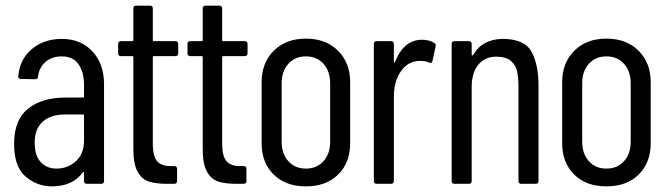

<svg xmlns="http://www.w3.org/2000/svg" viewBox="-20 -652 2367 681"><path d="M30 -142Q30 -227 79.5 -266.5Q129 -306 213 -306H274Q278 -306 278 -310V-350Q278 -396 258.5 -424Q239 -452 199 -452Q164 -452 141.5 -432.5Q119 -413 115 -381Q115 -371 105 -371L54 -372Q49 -372 46.5 -375Q44 -378 45 -382Q50 -442 93 -478Q136 -514 199 -514Q267 -514 308 -469.5Q349 -425 349 -354V-10Q349 0 339 0H288Q278 0 278 -10V-39Q278 -41 276.5 -42Q275 -43 274 -41Q238 9 164 9Q112 9 71 -25.5Q30 -60 30 -142ZM180 -54Q220 -54 249 -80Q278 -106 278 -154V-242Q278 -246 274 -246H211Q160 -246 131.5 -220.5Q103 -195 103 -146Q103 -100 124.5 -77Q146 -54 180 -54Z M453 -124V-449Q453 -453 449 -453H409Q399 -453 399 -463V-496Q399 -506 409 -506H449Q453 -506 453 -510V-622Q453 -632 463 -632H512Q522 -632 522 -622V-510Q522 -506 526 -506H602Q612 -506 612 -496V-463Q612 -453 602 -453H526Q522 -453 522 -449V-143Q522 -97 538 -79.5Q554 -62 588 -63H598Q608 -63 608 -53V-10Q608 0 598 0H573Q532 0 507 -8.5Q482 -17 467.5 -44Q453 -71 453 -124Z M699 -124V-449Q699 -453 695 -453H655Q645 -453 645 -463V-496Q645 -506 655 -506H695Q699 -506 699 -510V-622Q699 -632 709 -632H758Q768 -632 768 -622V-510Q768 -506 772 -506H848Q858 -506 858 -496V-463Q858 -453 848 -453H772Q768 -453 768 -449V-143Q768 -97 784 -79.5Q800 -62 834 -63H844Q854 -63 854 -53V-10Q854 0 844 0H819Q778 0 753 -8.5Q728 -17 713.5 -44Q699 -71 699 -124Z M908 -144V-361Q908 -429 951 -472Q994 -515 1065 -515Q1136 -515 1179 -472Q1222 -429 1222 -361V-144Q1222 -75 1179.5 -33Q1137 9 1065 9Q993 9 950.5 -33Q908 -75 908 -144ZM1151 -149V-357Q1151 -399 1127.5 -425.5Q1104 -452 1065 -452Q1026 -452 1002.5 -425.5Q979 -399 979 -357V-149Q979 -107 1002.5 -80.5Q1026 -54 1065 -54Q1104 -54 1127.5 -80.5Q1151 -107 1151 -149Z M1306 -10V-496Q1306 -506 1316 -506H1367Q1377 -506 1377 -496V-433Q1377 -430 1378.5 -429.5Q1380 -429 1381 -432Q1412 -511 1477 -511Q1502 -511 1520 -500Q1527 -496 1525 -487L1514 -436Q1513 -431 1510 -429.5Q1507 -428 1502 -430Q1490 -436 1470 -436Q1428 -436 1402.5 -400Q1377 -364 1377 -310V-10Q1377 0 1367 0H1316Q1306 0 1306 -10Z M1582 -10V-496Q1582 -506 1592 -506H1643Q1653 -506 1653 -496V-459Q1653 -456 1654.5 -455.5Q1656 -455 1658 -457Q1675 -486 1702 -500Q1729 -514 1763 -514Q1840 -514 1865 -469Q1890 -424 1890 -348V-10Q1890 0 1880 0H1829Q1819 0 1819 -10V-339Q1819 -374 1814.5 -397Q1810 -420 1792.5 -435.5Q1775 -451 1740 -451Q1700 -451 1676.5 -422.5Q1653 -394 1653 -343V-10Q1653 0 1643 0H1592Q1582 0 1582 -10Z M1974 -144V-361Q1974 -429 2017 -472Q2060 -515 2131 -515Q2202 -515 2245 -472Q2288 -429 2288 -361V-144Q2288 -75 2245.5 -33Q2203 9 2131 9Q2059 9 2016.5 -33Q1974 -75 1974 -144ZM2217 -149V-357Q2217 -399 2193.5 -425.5Q2170 -452 2131 -452Q2092 -452 2068.5 -425.5Q2045 -399 2045 -357V-149Q2045 -107 2068.5 -80.5Q2092 -54 2131 -54Q2170 -54 2193.5 -80.5Q2217 -107 2217 -149Z"/></svg>

Font: Barlow Condensed
Style: Regular
Weight: 400
Width: 3
Designer: Jeremy Tribby
Foundry: Tribby Type
Version: Version 1.500